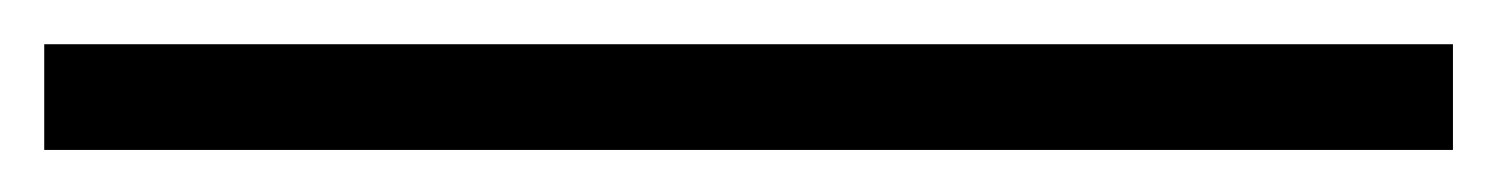

<svg xmlns="http://www.w3.org/2000/svg" viewBox="-22 54 693 89"><path d="M-1.5 123.5V74.5H651.5V123.5Z"/></svg>

Font: Trispace Thin ExtraLight
Style: Regular
Weight: 250
Version: Version 1.210